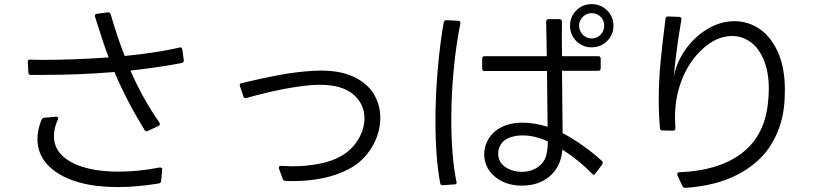

<svg xmlns="http://www.w3.org/2000/svg" viewBox="-20 -866 4015 933"><path d="M115 -566Q115 -578 126 -576L192 -575Q335 -575 508 -587Q482 -655 442 -784L441 -789Q441 -797 451 -799L504 -806H506Q515 -806 518 -796Q550 -685 586 -594Q740 -609 853 -635L856 -636Q864 -636 866 -625L873 -574V-571Q873 -563 864 -560Q756 -539 614 -523Q674 -385 755 -270Q757 -264 757 -263Q757 -257 750 -254L699 -230Q695 -228 692 -228Q686 -228 682 -235Q596 -375 536 -516Q365 -502 190 -502H130Q118 -502 118 -513L115 -564ZM162 -190Q162 -237 182 -284Q186 -293 196 -294L252 -299H254Q260 -299 262 -295Q264 -291 261 -285Q242 -243 242 -205Q242 -141 294 -99.5Q346 -58 435 -42Q488 -32 557 -32Q654 -32 755 -52H758Q770 -52 768 -40L763 13Q763 25 748 26Q643 43 553 43Q479 43 415 32Q296 10 229 -48Q162 -106 162 -190Z M1335 -51Q1335 -60 1346 -60Q1382 -58 1398 -58Q1470 -58 1530.5 -70Q1591 -82 1633 -105Q1687 -134 1719 -185.5Q1751 -237 1751 -291Q1751 -361 1696.5 -407.5Q1642 -454 1534 -454Q1513 -454 1501 -453Q1367 -443 1178 -390Q1176 -389 1172 -389Q1165 -389 1163 -397L1146 -447Q1145 -449 1145 -453Q1145 -461 1154 -462Q1253 -486 1336.5 -501.5Q1420 -517 1505 -522Q1517 -523 1540 -523Q1637 -523 1701.5 -491.5Q1766 -460 1797 -408Q1828 -356 1828 -294Q1828 -219 1787 -150.5Q1746 -82 1676 -45Q1565 14 1400 14L1367 13Q1357 13 1354 4L1336 -46Q1335 -48 1335 -51Z M2750 -741Q2750 -785 2780.5 -815.5Q2811 -846 2855 -846Q2899 -846 2930 -815.5Q2961 -785 2961 -741Q2961 -697 2930 -666.5Q2899 -636 2855 -636Q2811 -636 2780.5 -666.5Q2750 -697 2750 -741ZM2916 -741Q2916 -767 2898.5 -784.5Q2881 -802 2855 -802Q2830 -802 2812 -784Q2794 -766 2794 -741Q2794 -716 2812 -697.5Q2830 -679 2855 -679Q2881 -679 2898.5 -697.5Q2916 -716 2916 -741ZM2335 -593H2637L2634 -760Q2634 -773 2646 -773H2699Q2704 -773 2707.5 -769.5Q2711 -766 2711 -761L2710 -683L2711 -593H2887Q2899 -593 2899 -581V-534Q2899 -522 2887 -522H2711L2714 -219Q2764 -193 2815 -156.5Q2866 -120 2905 -84Q2909 -80 2909 -75Q2909 -72 2906 -67L2874 -23Q2870 -17 2865 -17Q2862 -17 2857 -22Q2793 -88 2713 -139Q2706 -57 2652.5 -10.5Q2599 36 2516 36Q2434 36 2381 -11Q2357 -32 2345 -59Q2333 -86 2333 -116Q2333 -146 2345.5 -174.5Q2358 -203 2381 -224Q2433 -270 2520 -270Q2576 -270 2641 -250L2638 -521H2335Q2323 -521 2323 -533V-581Q2323 -593 2335 -593ZM2130 34Q2121 34 2119 24Q2096 -100 2096 -276Q2096 -400 2107 -527Q2118 -654 2136 -757Q2139 -768 2150 -768L2207 -765Q2220 -763 2217 -751Q2197 -654 2185 -530.5Q2173 -407 2173 -285Q2173 -107 2198 17L2199 21Q2199 30 2188 30L2132 34ZM2519 -208Q2489 -208 2464 -200Q2439 -192 2424 -177Q2401 -153 2401 -120Q2401 -84 2426 -62Q2443 -47 2466.5 -39Q2490 -31 2515 -31Q2562 -31 2595 -55Q2623 -75 2632.5 -105Q2642 -135 2642 -179Q2579 -208 2519 -208Z M3271 -20Q3271 -28 3281 -29Q3467 -36 3578 -116.5Q3689 -197 3710 -350Q3716 -395 3716 -433Q3716 -515 3692 -573.5Q3668 -632 3627.5 -661.5Q3587 -691 3538 -691Q3461 -691 3392 -626Q3331 -570 3295.5 -483.5Q3260 -397 3260 -294Q3260 -278 3262 -244Q3262 -231 3250 -231L3199 -232Q3189 -232 3187 -243Q3181 -312 3181 -380Q3181 -470 3189.5 -560.5Q3198 -651 3214 -775Q3214 -786 3226 -786L3281 -784Q3294 -782 3291 -770Q3265 -618 3254 -492Q3266 -560 3309 -622.5Q3352 -685 3416 -724Q3480 -763 3549 -763Q3616 -763 3671.5 -725Q3727 -687 3760.5 -612Q3794 -537 3794 -429Q3794 -380 3789 -341Q3776 -239 3722.5 -156Q3669 -73 3566 -18.5Q3463 36 3311 47Q3300 47 3296 38L3272 -14Q3271 -16 3271 -20Z"/></svg>

Font: LINE Seed JP_TTF Regular
Style: Regular
Weight: 400
Designer: LINE & Fontrix & Fontworks
Version: Version 1.002